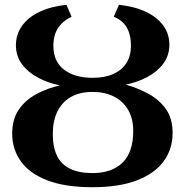

<svg xmlns="http://www.w3.org/2000/svg" viewBox="-20 -771 772 802"><path d="M366 11Q251 11 176.8 -18Q102.5 -47 66.8 -97.5Q31 -148 31 -212.5Q31 -274 59 -314Q87 -354 132.5 -378.2Q178 -402.5 230 -414.5Q182 -424 140 -446Q98 -468 72.2 -502.2Q46.5 -536.5 46.5 -581.5Q46.5 -627 71.8 -662.8Q97 -698.5 144.5 -721.2Q192 -744 257.5 -751L279 -701Q243 -684.5 223 -654.8Q203 -625 203 -579Q203 -514.5 247.2 -480.2Q291.5 -446 367 -446Q417.5 -446 453 -461.8Q488.5 -477.5 507.8 -507.5Q527 -537.5 527 -580Q527 -626.5 509 -656.8Q491 -687 455 -701L477 -751Q544.5 -743.5 591.2 -720.8Q638 -698 662.8 -663.2Q687.5 -628.5 687.5 -584Q687.5 -539 662 -505Q636.5 -471 594.8 -449Q553 -427 505.5 -417.5Q558 -402.5 602.5 -377.8Q647 -353 674 -314Q701 -275 701 -216Q701 -148.5 663.8 -97.5Q626.5 -46.5 552.2 -17.8Q478 11 366 11ZM366 -48Q446.5 -48 491.5 -91.2Q536.5 -134.5 536.5 -224.5Q536.5 -275 515.5 -311.5Q494.5 -348 456.2 -367.5Q418 -387 366.5 -387Q312.5 -387 275.5 -365.5Q238.5 -344 219.5 -304.8Q200.5 -265.5 200.5 -211.5Q200.5 -156.5 218.2 -120.2Q236 -84 273 -66Q310 -48 366 -48Z"/></svg>

Font: Merriweather 28pt
Style: Bold
Weight: 700
Version: Version 2.100